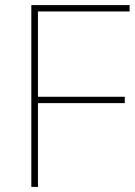

<svg xmlns="http://www.w3.org/2000/svg" viewBox="-20 -734 532 754"><path d="M129 0H103V-714H489V-689H129V-354H470V-329H129Z"/></svg>

Font: Noto Sans Kannada Thin
Style: Regular
Weight: 100
Designer: Jelle Bosma - Monotype Design Team
Foundry: Monotype Imaging Inc.
Version: Version 2.005; ttfautohint (v1.8.4.7-5d5b)